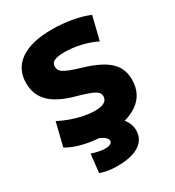

<svg xmlns="http://www.w3.org/2000/svg" viewBox="-223 -870 1111 1219"><g transform="rotate(-30 333.0 -260.0)"><path d="M317 10Q235 10 160 -7Q85 -24 36 -54L78 -224Q113 -205 157.5 -189Q202 -173 247.5 -164Q293 -155 330 -155Q374 -155 397 -169Q420 -183 420 -210Q420 -223 413 -233.5Q406 -244 389 -253.5Q372 -263 341.5 -273.5Q311 -284 264 -297Q205 -313 162 -335Q119 -357 91 -385Q63 -413 49.5 -448Q36 -483 36 -525Q36 -629 116.5 -684.5Q197 -740 347 -740Q420 -740 491.5 -727.5Q563 -715 616 -692L574 -522Q520 -548 460.5 -561.5Q401 -575 344 -575Q294 -575 270 -563.5Q246 -552 246 -526Q246 -512 252 -500.5Q258 -489 274 -479Q290 -469 318.5 -458Q347 -447 392 -434Q456 -415 501 -393Q546 -371 574.5 -344.5Q603 -318 616.5 -284.5Q630 -251 630 -210Q630 -104 548.5 -47Q467 10 317 10ZM277 220Q206 220 152 200L167 65Q190 74 216.5 79.5Q243 85 265 85Q282 85 293 81.5Q304 78 310 72Q316 66 316 57Q316 42 298.5 28Q281 14 244 0L419 -50Q457 -14 474.5 16.5Q492 47 492 82Q492 126 467 157Q442 188 394 204Q346 220 277 220Z"/></g></svg>

Font: M PLUS 2 Black
Style: Regular
Weight: 900
Designer: Coji Morishita
Foundry: UNDERFOREST DESIGN
Version: Version 1.001